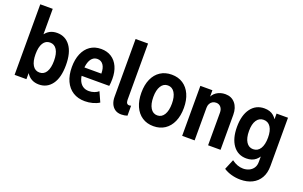

<svg xmlns="http://www.w3.org/2000/svg" viewBox="-106 -1231 3031 1923"><g transform="rotate(20 1410.0 -269.5)"><path d="M50.4 0V-752H183.2V-482H198.7L174.5 -396.3V-114.6L194.8 -62.8H176.5V0ZM310.5 7.8Q221.2 7.8 175.9 -66.2Q130.6 -140.2 130.6 -268.5Q130.6 -395.9 175.4 -468.3Q220.2 -540.7 309 -540.7Q396.7 -540.7 448.7 -470.3Q500.7 -400 500.7 -266.9Q500.7 -132.9 448.9 -62.6Q397 7.8 310.5 7.8ZM275.1 -107Q322.9 -107 348.2 -149.2Q373.4 -191.5 373.4 -266.9Q373.4 -342.8 347.7 -384.3Q321.9 -425.9 274.6 -425.9Q227.6 -425.9 202 -384.5Q176.5 -343 176.5 -267.4Q176.5 -190.6 202.3 -148.8Q228.1 -107 275.1 -107Z M799.8 7.8Q726 7.8 672.8 -25.8Q619.6 -59.4 590.9 -121.9Q562.2 -184.3 562.2 -270.8Q562.2 -352.1 587.9 -412.8Q613.6 -473.6 661.9 -507.1Q710.3 -540.7 778.4 -540.7Q842 -540.7 888.3 -510.8Q934.5 -481 959.6 -425.9Q984.6 -370.8 984.6 -295.3Q984.6 -273.6 983 -253.5Q981.3 -233.4 979 -220.5H666.7V-308.8H862.6Q862.6 -368.7 839.7 -401.1Q816.8 -433.6 776.7 -433.6Q745.1 -433.6 723.6 -413.3Q702.1 -393 691.2 -356.8Q680.4 -320.5 680.4 -272.2Q680.4 -218.5 694.4 -180.4Q708.5 -142.3 736 -121.9Q763.5 -101.5 804.1 -101.5Q832.5 -101.5 860.3 -111.3Q888.1 -121.1 905 -136.9L951.8 -32.9Q923.5 -14 882.6 -3.1Q841.8 7.8 799.8 7.8Z M1189.3 7.8Q1148.6 7.8 1121.3 -11.1Q1094.1 -30.1 1080.2 -62.2Q1066.4 -94.2 1066.4 -134.2V-752H1199.2V-149.9Q1199.2 -139.3 1202 -129.2Q1204.8 -119 1211.8 -112.2Q1218.8 -105.3 1231.8 -105.3Q1243.9 -105.3 1252.6 -109.3V-2.5Q1239.5 2.1 1222.7 5Q1205.9 7.8 1189.3 7.8Z M1530.7 7.8Q1461 7.8 1410.2 -26Q1359.4 -59.7 1331.9 -121.6Q1304.4 -183.5 1304.4 -267.7Q1304.4 -351.5 1331.9 -412.8Q1359.4 -474.1 1410.2 -507.4Q1461 -540.7 1530.7 -540.7Q1600.4 -540.7 1651.2 -507.2Q1702 -473.8 1729.5 -412.5Q1757.1 -351.2 1757.1 -267.7Q1757.1 -183.6 1729.5 -121.7Q1702 -59.8 1651.2 -26Q1600.4 7.8 1530.7 7.8ZM1530.7 -107Q1577.4 -107 1603.6 -149.8Q1629.8 -192.6 1629.8 -267.7Q1629.8 -341 1603.6 -383.4Q1577.4 -425.9 1530.7 -425.9Q1484.3 -425.9 1458 -383.6Q1431.7 -341.3 1431.7 -267.7Q1431.7 -193 1458 -150Q1484.3 -107 1530.7 -107Z M1836.4 0V-532.9H1964.8V-467.1H1986.1L1955.1 -437.2Q1966.6 -485.3 2007.2 -513Q2047.8 -540.7 2102.5 -540.7Q2167.8 -540.7 2206.7 -494.6Q2245.5 -448.5 2245.5 -373.2V0H2112.7V-348.5Q2112.7 -384 2093.8 -406.2Q2074.9 -428.4 2043.6 -428.4Q2021.5 -428.4 2004.7 -418.1Q1988 -407.8 1978.6 -389.7Q1969.2 -371.6 1969.2 -347.5V0Z M2532.9 212.9Q2483.1 212.9 2436.3 199.8Q2389.4 186.7 2354 163.2L2399.1 55Q2427.9 76.8 2458.9 88.3Q2490 99.7 2520.6 99.7Q2554 99.7 2582.8 86.7Q2611.7 73.6 2629.4 47.7Q2647.1 21.8 2647.1 -16.7V-72.9H2632.4L2652.7 -127.1V-419.1L2619 -475H2648.5V-532.9H2770.5V-18.6Q2770.5 56.1 2740.7 107.7Q2711 159.3 2657.5 186.1Q2604 212.9 2532.9 212.9ZM2516 -6.9Q2425.5 -6.9 2373.4 -78.1Q2321.4 -149.3 2321.4 -272.7Q2321.4 -397.6 2374.4 -469.1Q2427.5 -540.7 2518.3 -540.7Q2580.1 -540.7 2618.3 -507.7Q2656.5 -474.8 2674.2 -415.3Q2692 -355.7 2692 -276.2Q2692 -194.1 2673.7 -133.6Q2655.4 -73.1 2616.5 -40Q2577.6 -6.9 2516 -6.9ZM2548.3 -117.3Q2597.3 -117.3 2624 -159.5Q2650.7 -201.8 2650.7 -277.3Q2650.7 -349.8 2624.2 -390.1Q2597.7 -430.3 2549.5 -430.3Q2502.3 -430.3 2475.5 -389.8Q2448.6 -349.4 2448.6 -275.7Q2448.6 -200.4 2475.4 -158.8Q2502.1 -117.3 2548.3 -117.3Z"/></g></svg>

Font: Reddit Sans Condensed
Style: Regular
Weight: 400
Designer: Stephen Hutchings
Foundry: Reddit
Version: Version 1.014